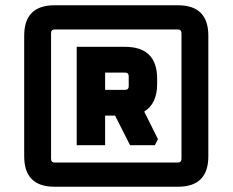

<svg xmlns="http://www.w3.org/2000/svg" viewBox="-20 -710 884 730"><path d="M72 -115.5V-574.5Q72 -690 187.5 -690H656.6Q772.1 -690 772.1 -574.5V-115.5Q772.1 0 656.6 0H187.5Q72 0 72 -115.5ZM174.1 -106.4Q174.1 -92 188.3 -92H655.5Q670 -92 670 -106.4V-583.6Q670 -598 655.5 -598H188.3Q174.1 -598 174.1 -583.6ZM271.6 -158V-532H454.9Q577.5 -532 577.5 -410.2V-391.4Q577.5 -315.4 528.3 -285.8L580.6 -180.9L568.7 -158H474.4L417.6 -270.4H379.7V-158ZM379.7 -368.4H455.4Q469.4 -368.4 469.4 -382.4V-420Q469.4 -434 455.4 -434H379.7Z"/></svg>

Font: Oxanium ExtraLight
Style: Regular
Weight: 200
Designer: Severin Meyer
Version: Version 2.000